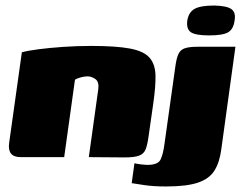

<svg xmlns="http://www.w3.org/2000/svg" viewBox="-20 -568 872 694"><path d="M55 0Q6 0 13 -51L59 -379Q81 -385 119.5 -390Q158 -395 207.5 -398.5Q257 -402 310 -402Q400 -402 450 -392.5Q500 -383 520.5 -359.5Q541 -336 542 -296Q543 -256 534 -194L517 -75Q513 -45 506.5 -28.5Q500 -12 483 -5.5Q466 1 430 1L301 0L335 -244Q339 -272 325 -282Q311 -292 296 -292Q286 -292 272.5 -288.5Q259 -285 251 -280L212 0ZM580 106Q532 106 498 100.5Q464 95 456 94L466 22Q472 24 488.5 26Q505 28 513 28Q551 28 560.5 8.5Q570 -11 575 -51L614 -329Q618 -358 625 -373Q632 -388 648 -393.5Q664 -399 695 -399H831L780 -29Q774 18 755.5 48Q737 78 696 92Q655 106 580 106ZM736 -440Q687 -440 670 -451.5Q653 -463 657 -494Q662 -524 683.5 -536Q705 -548 754 -548Q800 -547 816.5 -535Q833 -523 828 -494Q824 -463 805 -451.5Q786 -440 736 -440Z"/></svg>

Font: Genos Black
Style: Italic
Weight: 900
Italic angle: -8°
Version: Version 1.010